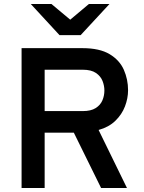

<svg xmlns="http://www.w3.org/2000/svg" viewBox="-20 -941 722 961"><path d="M88 0V-700H392.5Q478.5 -700 528.5 -670Q578.5 -640 599.8 -591.8Q621 -543.5 621 -489.5Q621 -449 605.5 -408.5Q590 -368 557.2 -336.2Q524.5 -304.5 473.5 -290.5L615.5 0H486L349.5 -277H203.5V0ZM203.5 -385H394.5Q435 -385 458.8 -400Q482.5 -415 492.5 -438.5Q502.5 -462 502.5 -488Q502.5 -512 493.2 -535.8Q484 -559.5 460.2 -575.8Q436.5 -592 394.5 -592H203.5ZM278 -765 134 -921H237.5L331.5 -842.5L425 -921H528L383.5 -765Z"/></svg>

Font: Overpass SemiBold
Style: Regular
Weight: 600
Designer: Delve Withrington, Dave Bailey, Thomas Jockin
Foundry: Delve Fonts LLC
Version: Version 4.000